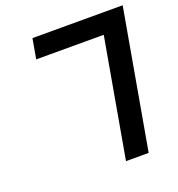

<svg xmlns="http://www.w3.org/2000/svg" viewBox="-131 -834 876 943"><g transform="rotate(-20 307.0 -362.5)"><path d="M477 -620.5H124L142.5 -725H614L486 0H367.5Z"/></g></svg>

Font: JuliaMono SemiBold
Style: Italic
Weight: 600
Italic angle: -9°
Monospace: yes
Designer: cormullion
Foundry: corm
Version: Version 0.056; ttfautohint (v1.8.4)